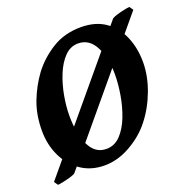

<svg xmlns="http://www.w3.org/2000/svg" viewBox="-113 -695 802 824"><g transform="rotate(-20 288.0 -282.5)"><path d="M575.7 -572.3 97.7 0.5Q92.3 5.4 75 10.5Q57.6 15.6 40 19.3Q22.5 22.9 15.1 23.4L2.9 5.9L481.9 -567.4Q490.7 -572.8 506.6 -577.4Q522.5 -582 538.8 -585.4Q555.2 -588.9 563.5 -589.4ZM538.1 -347.7Q538.1 -284.2 513.2 -218Q488.3 -151.9 447.8 -101.1Q409.7 -52.7 351.1 -19.5Q292.5 13.7 232.9 13.7Q170.4 13.7 124.5 -18.1Q78.6 -49.8 54 -102.3Q29.3 -154.8 29.3 -217.8Q29.3 -290.5 52 -349.4Q74.7 -408.2 110.4 -457Q147.9 -507.3 205.1 -543.2Q262.2 -579.1 337.9 -579.1Q405.3 -579.1 449.7 -547.4Q494.1 -515.6 516.1 -463.1Q538.1 -410.6 538.1 -347.7ZM406.7 -339.4Q406.7 -415 380.1 -466.3Q353.5 -517.6 302.7 -517.6Q267.6 -517.6 241.2 -490.5Q214.8 -463.4 197.3 -420.7Q179.7 -377.9 170.9 -329.6Q162.1 -281.2 162.1 -238.8Q162.1 -154.8 187.5 -102.5Q212.9 -50.3 263.7 -50.3Q301.3 -50.3 328.4 -78.9Q355.5 -107.4 372.8 -152.1Q390.1 -196.8 398.4 -246.6Q406.7 -296.4 406.7 -339.4Z"/></g></svg>

Font: Dai Banna SIL
Style: Bold Italic
Weight: 700
Italic angle: -11°
Designer: Victor Gaultney
Foundry: SIL International
Version: Version 4.000